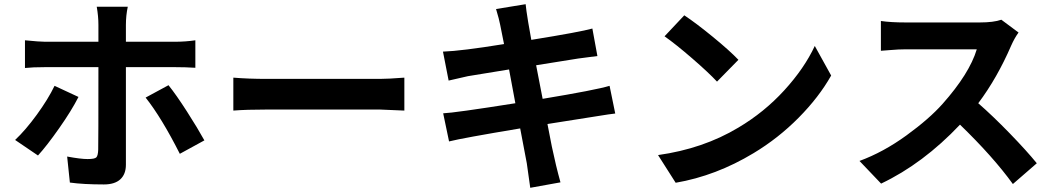

<svg xmlns="http://www.w3.org/2000/svg" viewBox="-20 -833 5040 915"><path d="M589 -801Q580 -759 580 -714V-634H812Q864 -634 911 -641V-510Q864 -513 813 -513H580V-48Q580 -3 553.5 21.5Q527 46 475 46Q377 46 313 37L300 -87Q364 -75 397.5 -75Q431 -75 439 -83Q447 -91 448 -119.5Q449 -148 449 -512V-513H195Q136 -513 99 -509V-641Q169 -634 195 -634H449V-714Q449 -756 441 -801ZM354 -371Q321 -306 262 -222Q203 -138 161 -92L52 -166Q102 -213 155.5 -286.5Q209 -360 240 -424ZM783 -427Q820 -381 871 -301.5Q922 -222 954 -164L837 -100Q750 -272 674 -368Z M1907 -306 1790 -311H1253Q1154 -311 1092 -306V-463Q1164 -457 1253 -457H1790Q1829 -457 1907 -463Z M2406 -502 2210 -470Q2137 -454 2118 -449L2091 -587Q2179 -590 2382 -623Q2368 -691 2363.5 -715.5Q2359 -740 2344 -790L2485 -813Q2485 -811 2489 -780Q2494 -742 2512 -643Q2747 -681 2803 -697L2827 -566Q2821 -565 2735 -554Q2687 -546 2535 -522L2566 -362Q2819 -404 2885 -424L2912 -292Q2891 -290 2817 -278Q2743 -266 2589 -242Q2598 -195 2610 -134Q2629 -43 2651 36L2507 62Q2494 -34 2490.5 -55Q2487 -76 2459 -221Q2183 -175 2120 -159L2092 -293Q2145 -295 2436 -341Z M3241 -760Q3297 -723 3377 -657.5Q3457 -592 3499 -548L3397 -444Q3357 -487 3279 -554.5Q3201 -622 3147 -660ZM3116 -94Q3331 -124 3499 -225Q3622 -298 3717.5 -402.5Q3813 -507 3863 -614L3941 -473Q3883 -370 3786 -272Q3689 -174 3571 -103Q3392 5 3200 38Z M4834 -678Q4815 -652 4799 -616Q4732 -461 4642 -341Q4712 -280 4792.5 -197Q4873 -114 4921 -55L4807 44Q4713 -86 4555 -239Q4379 -53 4179 42L4076 -66Q4190 -108 4299.5 -187.5Q4409 -267 4472 -338Q4600 -482 4635 -598H4296Q4263 -598 4223.5 -594.5Q4184 -591 4178 -591V-733Q4225 -726 4296 -726H4649Q4715 -726 4752 -739Z"/></svg>

Font: Swei Fan Sans CJK TC
Style: Bold
Weight: 700
Version: Version 2.130